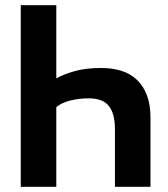

<svg xmlns="http://www.w3.org/2000/svg" viewBox="-20 -720 646 740"><path d="M423 0V-222Q423 -282 399.5 -311.5Q376 -341 322 -341Q284 -341 250.5 -332.5Q217 -324 197 -307V0H60V-700H197V-418Q223 -433 266.5 -445.5Q310 -458 370 -458Q412 -458 446.5 -447.5Q481 -437 506.5 -413.5Q532 -390 546 -353.5Q560 -317 560 -265V0Z"/></svg>

Font: PT Sans
Style: Bold
Weight: 700
Version: Version 2.003W OFL; ttfautohint (v1.6)